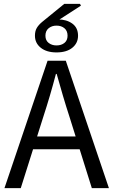

<svg xmlns="http://www.w3.org/2000/svg" viewBox="-20 -969 584 989"><path d="M3 0 225 -656H319L541 0H453L338 -367Q320 -422 304 -476.5Q288 -531 272 -588H268Q253 -531 237 -476.5Q221 -422 203 -367L87 0ZM119 -200V-266H422V-200ZM271 -699Q220 -699 190 -723Q160 -747 160 -785Q160 -809 169.5 -825Q179 -841 197 -856L311 -949H392L397 -940L270 -858L278 -869Q323 -869 352.5 -847.5Q382 -826 382 -785Q382 -747 352.5 -723Q323 -699 271 -699ZM271 -735Q296 -735 312 -748Q328 -761 328 -785Q328 -810 312 -823.5Q296 -837 271 -837Q247 -837 230.5 -823.5Q214 -810 214 -785Q214 -761 230.5 -748Q247 -735 271 -735Z"/></svg>

Font: Source Sans 3
Style: Regular
Weight: 400
Designer: Paul D. Hunt
Foundry: Adobe
Version: Version 3.046;hotconv 1.0.118;makeotfexe 2.5.65603